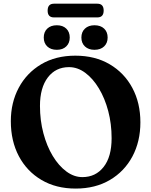

<svg xmlns="http://www.w3.org/2000/svg" viewBox="-20 -1026 838 1064"><path d="M397.5 -717.5Q506.5 -717.5 587.5 -670Q668.5 -622.5 713.2 -539.2Q758 -456 758 -348Q758 -242 713.8 -159Q669.5 -76 588.8 -28.5Q508 19 399.5 19Q290.5 19 209.8 -28.8Q129 -76.5 84.5 -160.5Q40 -244.5 40 -354.5Q40 -457.5 84 -539.8Q128 -622 208.2 -669.8Q288.5 -717.5 397.5 -717.5ZM598.5 -260Q598.5 -339.5 579.8 -410.5Q561 -481.5 528 -536.2Q495 -591 452.5 -622.5Q410 -654 362.5 -654Q288.5 -654 245 -596.8Q201.5 -539.5 201.5 -439Q201.5 -359 220.5 -287.5Q239.5 -216 272.5 -161.5Q305.5 -107 347.8 -75.8Q390 -44.5 436.5 -44.5Q510 -44.5 554.2 -100.8Q598.5 -157 598.5 -260ZM295 -750Q261.5 -750 242 -768.5Q222.5 -787 222.5 -818Q222.5 -849 242 -867.5Q261.5 -886 295 -886Q328 -886 347.2 -867.5Q366.5 -849 366.5 -818Q366.5 -787.5 347.2 -768.8Q328 -750 295 -750ZM503.5 -750Q470.5 -750 450.8 -768.5Q431 -787 431 -818Q431 -849 450.8 -867.5Q470.5 -886 503.5 -886Q537.5 -886 557 -867.5Q576.5 -849 576.5 -818Q576.5 -787.5 557 -768.8Q537.5 -750 503.5 -750ZM244 -967Q244 -1005.5 279 -1005.5H519.5Q554.5 -1005.5 554.5 -967.5Q554.5 -929.5 519.5 -929.5H279Q244 -929.5 244 -967Z"/></svg>

Font: Fraunces 9pt S050 SemiBold
Style: Regular
Weight: 600
Version: Version 1.000; ttfautohint (v1.8.3)